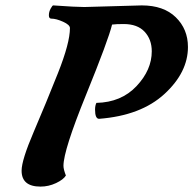

<svg xmlns="http://www.w3.org/2000/svg" viewBox="-20 -681 716 711"><path d="M292 -655 505 -661Q586 -661 631 -617Q676 -573 676 -507Q676 -413 589 -333Q502 -253 347 -241Q332 -241 332 -275Q332 -290 337 -300Q429 -302 485.5 -362Q542 -422 542 -491Q542 -535 515.5 -563.5Q489 -592 438 -592Q409 -592 395 -590Q382 -535 298.5 -329.5Q215 -124 215 -67Q215 -54 224 -31Q215 -16 187.5 -3Q160 10 130 10Q60 10 60 -49Q60 -88 105 -193Q150 -298 194.5 -410Q239 -522 239 -577Q239 -589 213.5 -600.5Q188 -612 170 -612Q161 -612 161 -624.5Q161 -637 167.5 -649Q174 -661 177 -661Q261 -655 292 -655Z"/></svg>

Font: Clara
Style: Regular
Weight: 400
Designer: Proyecto DEMO
Foundry: Proyecto DEMO
Version: Version 1.002